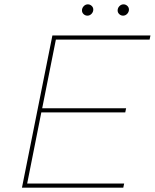

<svg xmlns="http://www.w3.org/2000/svg" viewBox="-20 -863 712 883"><path d="M105 -19H551L547 0H81L221 -700H672L668 -681H237L174 -365H560L556 -346H170ZM382 -791Q372 -791 364.5 -798Q357 -805 357 -815Q357 -826 365 -834.5Q373 -843 384 -843Q394 -843 401.5 -836Q409 -829 409 -819Q409 -808 401 -799.5Q393 -791 382 -791ZM546 -791Q536 -791 528.5 -798Q521 -805 521 -815Q521 -826 529 -834.5Q537 -843 548 -843Q558 -843 565.5 -836Q573 -829 573 -819Q573 -808 565 -799.5Q557 -791 546 -791Z"/></svg>

Font: Montserrat Thin
Style: Italic
Weight: 100
Italic angle: -11.3°
Designer: Julieta Ulanovsky
Foundry: Julieta Ulanovsky
Version: Version 9.000; ttfautohint (v1.8.4.7-5d5b)